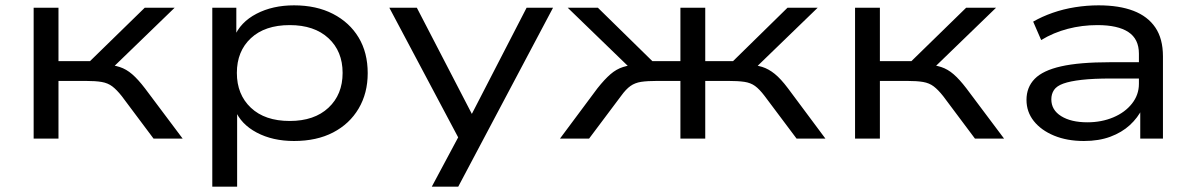

<svg xmlns="http://www.w3.org/2000/svg" viewBox="-20 -519 4479 719"><path d="M106 0V-490H199V-290H317L522 -490H634L387 -251L369 -278Q404 -276 428.5 -268Q453 -260 475 -241Q497 -222 523 -188L664 0H555L436 -159Q417 -183 400.5 -195.5Q384 -208 361 -212Q338 -216 300 -216H199V0Z M775 180V-490H865V-380H857Q880 -436 940.5 -467.5Q1001 -499 1081 -499Q1165 -499 1227 -467Q1289 -435 1323 -378.5Q1357 -322 1357 -245Q1357 -170 1323 -112.5Q1289 -55 1227.5 -23Q1166 9 1081 9Q1001 9 941.5 -22.5Q882 -54 860 -108H868V180ZM1065 -66Q1157 -66 1210 -115.5Q1263 -165 1263 -246Q1263 -327 1210 -376Q1157 -425 1065 -425Q972 -425 919.5 -376Q867 -327 867 -246Q867 -165 919.5 -115.5Q972 -66 1065 -66Z M1597 180 1712 -35V26L1438 -490H1541L1755 -77H1739L1952 -490H2051L1696 180Z M2077 0 2217 -188Q2244 -222 2266 -241Q2288 -260 2313 -268Q2338 -276 2374 -278L2354 -250L2106 -490H2219L2423 -290H2528V-490H2621V-290H2725L2929 -490H3042L2794 -250L2774 -278Q2810 -276 2834 -268.5Q2858 -261 2881 -242.5Q2904 -224 2931 -188L3071 0H2963L2843 -160Q2824 -185 2807.5 -197Q2791 -209 2767.5 -212.5Q2744 -216 2706 -216H2621V0H2528V-216H2442Q2404 -216 2381 -212.5Q2358 -209 2341 -197Q2324 -185 2306 -160L2186 0Z M3182 0V-490H3275V-290H3393L3598 -490H3710L3463 -251L3445 -278Q3480 -276 3504.5 -268Q3529 -260 3551 -241Q3573 -222 3599 -188L3740 0H3631L3512 -159Q3493 -183 3476.5 -195.5Q3460 -208 3437 -212Q3414 -216 3376 -216H3275V0Z M4039 9Q3976 9 3927.5 -11Q3879 -31 3851.5 -65.5Q3824 -100 3824 -145Q3824 -192 3854.5 -223.5Q3885 -255 3953.5 -270.5Q4022 -286 4137 -286H4262V-225H4141Q4074 -225 4030.5 -220Q3987 -215 3962 -206Q3937 -197 3927 -182Q3917 -167 3917 -147Q3917 -107 3954 -84Q3991 -61 4052 -61Q4105 -61 4149 -79.5Q4193 -98 4219 -131Q4245 -164 4245 -205V-318Q4245 -373 4205.5 -399Q4166 -425 4090 -425Q4032 -425 3978.5 -411Q3925 -397 3879 -369L3849 -438Q3882 -457 3922 -471Q3962 -485 4006 -492Q4050 -499 4094 -499Q4171 -499 4224.5 -478.5Q4278 -458 4306.5 -416Q4335 -374 4335 -308V0H4250V-112L4258 -113Q4241 -78 4211 -50.5Q4181 -23 4138 -7Q4095 9 4039 9Z"/></svg>

Font: Nunito Sans 10pt Expanded
Style: Regular
Weight: 400
Width: 7
Designer: Vernon Adams
Foundry: Vernon Adams
Version: Version 3.101;gftools[0.9.27]